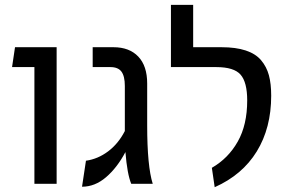

<svg xmlns="http://www.w3.org/2000/svg" viewBox="-20 -759 1195 793"><path d="M122.1 0V-481.9H29.8L42 -564H213.9V0Z M610.8 0H522Q505.4 -40 498 -130.9Q463.9 -66.4 418 -27.1Q372.1 12.2 318.8 12.2L335 -95.2Q384.3 -102.1 426.5 -133.8Q468.8 -165.5 495.6 -217.8V-226.1V-403.8Q495.6 -444.3 481.7 -463.1Q467.8 -481.9 436 -481.9H362.8V-564H448.7Q514.2 -564 551 -525.4Q587.9 -486.8 587.9 -414.1V-241.2Q587.9 -72.8 610.8 0Z M866.7 14.2 855 -65.9Q922.9 -105 961.9 -174.1Q1001 -243.2 1001 -344.2Q1001 -419.4 973.6 -450.7Q946.3 -481.9 873 -481.9H686V-738.8H777.8V-564H895Q954.1 -564 994.9 -550.5Q1035.6 -537.1 1058.3 -510.3Q1081.1 -483.4 1090.6 -448.2Q1100.1 -413.1 1100.1 -363.8Q1100.1 -230.5 1040.5 -133.5Q981 -36.6 866.7 14.2Z"/></svg>

Font: FiraGO
Style: Regular
Weight: 400
Designer: bBox Type
Foundry: bBox Type GmbH
Version: Version 1.001;PS 001.001;hotconv 1.0.88;makeotf.lib2.5.64775